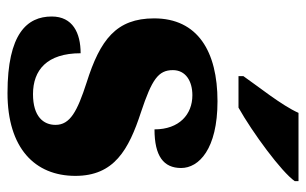

<svg xmlns="http://www.w3.org/2000/svg" viewBox="-172 -634 816 512"><g transform="rotate(90 236.0 -378.0)"><path d="M183 -619V-606H267C333 -643 439 -721 463 -756V-766H281C261 -721 210 -658 183 -619ZM228 10C375 10 449 -63 449 -171C449 -274 380 -313 279 -346C192 -375 167 -392 167 -431C167 -465 196 -483 234 -483C285 -483 325 -448 325 -382C396 -382 428 -406 428 -453C428 -500 378 -550 250 -550C117 -550 29 -497 29 -381C29 -280 86 -237 200 -201C277 -176 313 -157 313 -118C313 -86 291 -58 231 -58C167 -58 122 -95 122 -185C68 -185 24 -164 24 -108C24 -42 70 10 228 10Z"/></g></svg>

Font: Noto Serif Ethiopic SemiCondensed Black
Style: Regular
Weight: 900
Width: 4
Designer: Monotype Design Team
Foundry: Monotype Imaging Inc.
Version: Version 2.102